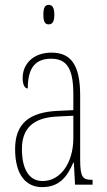

<svg xmlns="http://www.w3.org/2000/svg" viewBox="-20 -758 440 788"><path d="M180 -658C193 -658 203 -666 203 -698C203 -729 193 -738 180 -738C166 -738 158 -729 158 -698C158 -666 166 -658 180 -658ZM153 10C224 10 256 -33 281 -91H283L288 0H360V-20H358C320 -20 309 -29 309 -103V-366C309 -495 269 -542 191 -542C117 -542 73 -496 73 -438C73 -411 81 -395 94 -395C94 -482 127 -517 190 -517C254 -517 281 -477 281 -371V-306L218 -303C99 -298 42 -250 42 -146C42 -41 86 10 153 10ZM155 -15C96 -15 70 -69 70 -146C70 -228 112 -276 219 -280L281 -283V-191C281 -92 230 -15 155 -15Z"/></svg>

Font: Noto Serif ExtraCondensed Thin
Style: Regular
Weight: 100
Width: 2
Designer: Monotype Design Team
Foundry: Monotype Imaging Inc.
Version: Version 2.013